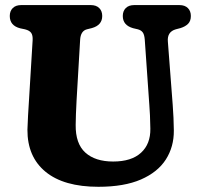

<svg xmlns="http://www.w3.org/2000/svg" viewBox="-20 -720 786 756"><path d="M568 -306.5 550 -564Q548.5 -583.5 542.2 -592.2Q536 -601 523 -604.5L504 -609Q463.5 -620.5 463.5 -657Q463.5 -676.5 475.2 -688.2Q487 -700 508.5 -700H686.5Q708 -700 719.8 -688.2Q731.5 -676.5 731.5 -657Q731.5 -637.5 720.8 -626.5Q710 -615.5 691 -609.5L672 -604.5Q637.5 -594.5 641 -556L660 -307.5Q664 -256 664.5 -206Q665 -142 633 -92Q601 -42 534.8 -13.2Q468.5 15.5 367.5 15.5Q231.5 15.5 159.5 -43.5Q87.5 -102.5 88 -209.5Q88.5 -230 90.5 -266Q92.5 -302 94.5 -331L108.5 -562Q109.5 -580.5 103 -590.2Q96.5 -600 78.5 -604.5L59.5 -608.5Q18.5 -619 18.5 -657Q18.5 -676.5 30.2 -688.2Q42 -700 63.5 -700H337.5Q359 -700 370.8 -688.2Q382.5 -676.5 382.5 -657Q382.5 -621 342 -609.5L322 -604.5Q297.5 -598 295.5 -563L281.5 -324.5Q280 -295 279 -270.8Q278 -246.5 278 -228.5Q277 -154.5 316 -119.2Q355 -84 425.5 -84Q497.5 -84 535.2 -118.5Q573 -153 572 -213.5Q571.5 -245.5 570.5 -266Q569.5 -286.5 568 -306.5Z"/></svg>

Font: Fraunces 72pt SuperSoft
Style: Bold
Weight: 700
Version: Version 1.000;[0bf87f6ff]